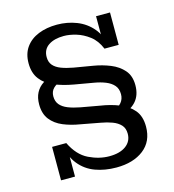

<svg xmlns="http://www.w3.org/2000/svg" viewBox="-105 -779 794 876"><g transform="rotate(-15 292.0 -341.0)"><path d="M425 -529Q408 -570 379 -592Q350 -614 318.5 -623.5Q287 -633 260 -633Q215 -633 187.5 -614.5Q160 -596 160 -560Q160 -536 173 -521Q186 -506 209.5 -497Q233 -488 266 -482L355 -467Q397 -460 434 -445Q471 -430 494.5 -403Q518 -376 518 -332Q518 -284 491.5 -255Q465 -226 419 -217L391 -245Q416 -253 430 -269.5Q444 -286 444 -309Q444 -335 430 -351Q416 -367 392.5 -376.5Q369 -386 340 -391L248 -407Q197 -416 157.5 -432.5Q118 -449 95.5 -478.5Q73 -508 73 -554Q73 -599 95 -629.5Q117 -660 155.5 -675.5Q194 -691 243 -691Q292 -691 335.5 -674Q379 -657 409 -621.5Q439 -586 448 -529ZM448 -529 426 -559V-682H492V-529ZM145 -158Q175 -96 223.5 -72.5Q272 -49 320 -49Q370 -49 398.5 -70Q427 -91 427 -127Q427 -153 412.5 -168.5Q398 -184 374 -193Q350 -202 321 -207L230 -224Q186 -231 150 -246Q114 -261 92.5 -288.5Q71 -316 71 -360Q71 -392 83 -415Q95 -438 117.5 -452.5Q140 -467 169 -473L196 -438Q172 -431 157.5 -416.5Q143 -402 143 -379Q143 -355 156 -339.5Q169 -324 193 -314.5Q217 -305 249 -299L338 -283Q385 -276 426 -260Q467 -244 491.5 -215Q516 -186 516 -137Q516 -67 467 -29Q418 9 338 9Q284 9 239 -7.5Q194 -24 164 -61Q134 -98 123 -158ZM78 0V-158H123L144 -126V0Z"/></g></svg>

Font: Montagu Slab 24pt
Style: Regular
Weight: 400
Designer: Florian Karsten
Foundry: Florian Karsten
Version: Version 1.000